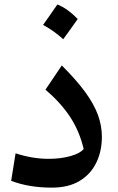

<svg xmlns="http://www.w3.org/2000/svg" viewBox="-20 -839 534 866"><path d="M439.5 -222.2Q439.5 -156.7 414.1 -104.7Q388.7 -52.7 338.6 -22.7Q288.6 7.3 213.4 7.3Q110.4 7.3 30.3 -23.4L50.3 -147.5Q126 -122.6 199.2 -122.6Q253.4 -122.6 297.4 -134.8Q341.3 -147 357.4 -167Q337.9 -249 295.2 -313.2Q252.4 -377.4 185.1 -434.6L258.8 -543.9Q324.2 -478.5 363.8 -424.6Q403.3 -370.6 421.4 -321.5Q439.5 -272.5 439.5 -222.2ZM238.8 -818.8Q262.2 -809.6 285.2 -793Q308.1 -776.4 330.6 -753.4Q314.9 -731 298.6 -708.3Q282.2 -685.5 265.1 -662.1Q224.1 -699.7 174.3 -726.6Q190.9 -750 206.8 -772.7Q222.7 -795.4 238.8 -818.8Z"/></svg>

Font: Pinar SemiBold
Style: Regular
Weight: 600
Designer: Amin Abedi
Version: Version 3.000